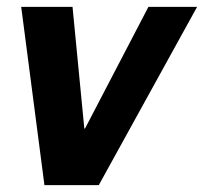

<svg xmlns="http://www.w3.org/2000/svg" viewBox="-20 -537 592 557"><path d="M108.9 0 41.5 -517.1H190.4L224.6 -164.1H226.6L410.6 -517.1H551.8L266.6 0Z"/></svg>

Font: XB Khoramshahr
Style: Bold Italic
Weight: 700
Italic angle: -12°
Designer: Behnam
Foundry: Irmug
Version: Version 8.005 2009